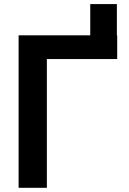

<svg xmlns="http://www.w3.org/2000/svg" viewBox="-20 -896 615 916"><path d="M410.6 -616.2V-876.5H537.6V-616.2ZM539.1 -727.5V-614.3H203.6V0H68.8V-727.5Z"/></svg>

Font: V-Inter
Style: SemiBold-600
Weight: 600
Designer: Rasmus Andersson
Foundry: rsms
Version: Version 4.000;git-4146feb